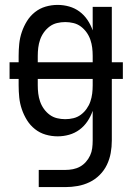

<svg xmlns="http://www.w3.org/2000/svg" viewBox="-20 -548 540 783"><path d="M138 215V145H246Q262 145 277.5 142Q293 139 306.5 131.5Q320 124 330.5 112Q341 100 347.5 86Q354 72 356 56.5Q358 41 358 25V-96Q350 -73 336.5 -53Q323 -33 304 -19Q285 -5 262 1.5Q239 8 215 8Q190 8 166 1Q142 -6 122.5 -21.5Q103 -37 90 -58Q77 -79 69 -102.5Q61 -126 58.5 -150.5Q56 -175 56 -200V-226H19V-294H56V-320Q56 -345 58.5 -369.5Q61 -394 69 -417.5Q77 -441 90 -462Q103 -483 122.5 -498.5Q142 -514 166 -521Q190 -528 215 -528Q239 -528 262 -521.5Q285 -515 304 -501Q323 -487 336.5 -467Q350 -447 358 -424V-520H436V-294H481V-226H436V25Q436 51 431.5 76Q427 101 416 124Q405 147 386.5 165.5Q368 184 345 195Q322 206 297 210.5Q272 215 246 215ZM134 -294H358V-320Q358 -337 356 -353.5Q354 -370 348.5 -386Q343 -402 333 -416Q323 -430 309.5 -440Q296 -450 279.5 -454Q263 -458 246 -458Q229 -458 212.5 -454Q196 -450 182.5 -440Q169 -430 159 -416Q149 -402 143.5 -386Q138 -370 136 -353.5Q134 -337 134 -320ZM246 -62Q263 -62 279.5 -66Q296 -70 309.5 -80Q323 -90 333 -104Q343 -118 348.5 -134Q354 -150 356 -166.5Q358 -183 358 -200V-226H134V-200Q134 -183 136 -166.5Q138 -150 143.5 -134Q149 -118 159 -104Q169 -90 182.5 -80Q196 -70 212.5 -66Q229 -62 246 -62Z"/></svg>

Font: Huly
Style: Regular
Weight: 400
Designer: Belleve Invis
Foundry: Belleve Invis
Version: Version 33.2.5; ttfautohint (v1.8.4)